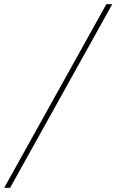

<svg xmlns="http://www.w3.org/2000/svg" viewBox="-94 -730 552 910"><path d="M-74 160H-46L438 -710H410Z"/></svg>

Font: Source Sans Pro ExtraLight
Style: Italic
Weight: 200
Italic angle: -11°
Designer: Paul D. Hunt
Foundry: Adobe Systems Incorporated
Version: Version 3.006;hotconv 1.0.111;makeotfexe 2.5.65597